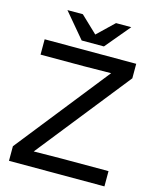

<svg xmlns="http://www.w3.org/2000/svg" viewBox="-132 -1003 882 1092"><g transform="rotate(15 309.0 -457.0)"><path d="M27.8 0V-85.9L460 -631.8L296.9 -629.9H44.9V-720.2H584V-634.8L149.9 -87.9L314.9 -89.8H589.8V0ZM127 -914.1H217.8L315.9 -820.8L413.1 -914.1H502.9L380.9 -768.1H250Z"/></g></svg>

Font: Aspekta 450
Style: Regular
Weight: 450
Designer: Ivo Dolenc
Version: Version 2.000